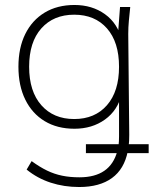

<svg xmlns="http://www.w3.org/2000/svg" viewBox="-20 -528 627 771"><path d="M298 223Q237 223 183.5 205.5Q130 188 87 153L107 119Q140 143 169 157Q198 171 229.5 177.5Q261 184 299 184Q423 184 451 79L459 87H325V51H464L456 57Q457 48 457.5 39Q458 30 458 20V-151H469Q453 -85 401.5 -48Q350 -11 279 -11Q210 -11 159.5 -41.5Q109 -72 81.5 -128Q54 -184 54 -260Q54 -336 81.5 -391.5Q109 -447 159.5 -477.5Q210 -508 279 -508Q350 -508 401.5 -471Q453 -434 469 -367H452L462 -500H503Q500 -472 497.5 -445Q495 -418 495 -392L499 13Q499 25 498.5 36.5Q498 48 496 59L490 51H577V87H485L493 80Q479 151 429.5 187Q380 223 298 223ZM278 -50Q361 -50 409.5 -105.5Q458 -161 458 -260Q458 -359 409.5 -414Q361 -469 278 -469Q195 -469 146 -414Q97 -359 97 -260Q97 -161 146 -105.5Q195 -50 278 -50Z"/></svg>

Font: Mulish ExtraLight ExtraLight
Style: Regular
Weight: 250
Version: Version 3.603